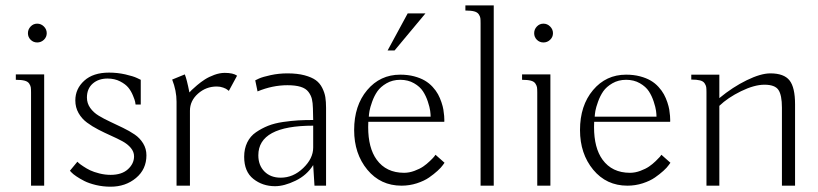

<svg xmlns="http://www.w3.org/2000/svg" viewBox="-20 -704 3103 728"><path d="M97.7 0V-353.5Q97.7 -366.7 96.7 -373Q95.7 -379.4 90.6 -387.2Q85.4 -395 73.2 -398.2Q61 -401.4 40 -401.4V-421.9H147.5V0ZM96.2 -553.2Q85.9 -563.5 85.9 -578.1Q85.9 -592.8 96.2 -603.5Q106.4 -614.3 121.1 -614.3Q135.7 -614.3 146.5 -603.5Q157.2 -592.8 157.2 -578.1Q157.2 -563.5 146.5 -553.2Q135.7 -543 121.1 -543Q106.4 -543 96.2 -553.2Z M245.1 -56.6 273.4 -90.8Q275.4 -88.9 279.1 -85.4Q282.7 -82 295.4 -73.5Q308.1 -64.9 321.8 -58.3Q335.4 -51.8 356.7 -46.4Q377.9 -41 399.4 -41Q441.9 -41 465.1 -62.3Q488.3 -83.5 488.3 -111.3Q488.3 -128.4 476.1 -143.1Q463.9 -157.7 444.1 -168.5Q424.3 -179.2 400.6 -189.7Q377 -200.2 353.3 -212.4Q329.6 -224.6 309.8 -239.3Q290 -253.9 277.8 -275.4Q265.6 -296.9 265.6 -323.2Q265.6 -367.2 299.3 -397.9Q333 -428.7 393.6 -428.7Q425.3 -428.7 455.3 -421.9Q485.4 -415 499.5 -408.2L513.7 -401.4V-307.6H494.1Q493.7 -311.5 492.4 -318.1Q491.2 -324.7 484.1 -341.8Q477.1 -358.9 466.6 -371.8Q456.1 -384.8 435.3 -395.5Q414.6 -406.2 387.7 -406.2Q353.5 -406.2 331.5 -387Q309.6 -367.7 309.6 -334Q309.6 -312.5 322 -294.9Q334.5 -277.3 354.2 -265.4Q374 -253.4 398.2 -242.2Q422.4 -231 446.5 -219.2Q470.7 -207.5 490.5 -194.1Q510.3 -180.7 522.7 -160.4Q535.2 -140.1 535.2 -115.2Q535.2 -62 495.6 -29.1Q456.1 3.9 399.4 3.9Q370.6 3.9 344 -2.4Q317.4 -8.8 300 -17.6Q282.7 -26.4 269.8 -35.2Q256.8 -43.9 251 -50.3Z M649.4 0V-318.4Q649.4 -360.4 632.8 -402.3L680.7 -421.9Q688 -404.8 698.2 -353.5Q701.2 -356.9 707 -362.8Q712.9 -368.7 727.3 -380.9Q741.7 -393.1 756.8 -402.8Q772 -412.6 792.7 -420.2Q813.5 -427.7 832 -427.7Q864.3 -427.7 878.9 -417L847.7 -359.4L842.8 -363.3Q837.9 -367.7 826.4 -371.8Q814.9 -376 801.8 -376Q761.2 -376 730.7 -348.9Q700.2 -321.8 700.2 -284.2V0Z M1069.8 -425.8Q1107.4 -425.8 1134.8 -418.5Q1162.1 -411.1 1177.5 -399.9Q1192.9 -388.7 1201.9 -370.6Q1210.9 -352.5 1213.6 -335.4Q1216.3 -318.4 1216.3 -294.9V0H1172.4L1167.5 -78.1Q1143.6 -39.6 1100.6 -18.8Q1057.6 2 1022.9 2Q975.6 2 940.7 -25.6Q905.8 -53.2 905.8 -109.4Q905.8 -140.1 917.5 -164.1Q929.2 -188 950.7 -202.6Q972.2 -217.3 996.6 -227.1Q1021 -236.8 1053.2 -241.5Q1085.4 -246.1 1111.1 -247.6Q1136.7 -249 1167.5 -249Q1167.5 -252.9 1166.5 -293Q1166 -314.5 1162.6 -328.6Q1159.2 -342.8 1149.4 -355.7Q1139.6 -368.7 1119.9 -374.8Q1100.1 -380.9 1069.8 -380.9Q1013.2 -380.9 956.5 -357.4L947.8 -399.4L961.9 -406.2Q976.1 -412.6 1006.6 -419.2Q1037.1 -425.8 1069.8 -425.8ZM1167.5 -144.5Q1167.5 -144.5 1167.5 -227.5Q959.5 -227.5 959.5 -115.2Q959.5 -77.1 982.7 -53.7Q1005.9 -30.3 1044.4 -30.3Q1091.8 -30.3 1129.6 -66.7Q1167.5 -103 1167.5 -144.5Z M1449.7 -512.7 1525.9 -653.3H1593.3L1476.1 -512.7ZM1497.6 -420.9Q1526.4 -420.9 1550.3 -414.6Q1574.2 -408.2 1590.8 -398.4Q1607.4 -388.7 1620.4 -374.5Q1633.3 -360.4 1640.9 -346.4Q1648.4 -332.5 1653.8 -316.4Q1659.2 -300.3 1661.1 -288.6Q1663.1 -276.9 1664.1 -264.6Q1665 -252.4 1664.8 -248.5Q1664.6 -244.6 1664.6 -242.2H1376.5Q1376 -231.9 1376 -222.2Q1376 -143.1 1408.2 -98.6Q1444.3 -48.8 1512.2 -48.8Q1531.7 -48.8 1551.5 -56.2Q1571.3 -63.5 1584.5 -72.5Q1597.7 -81.5 1609.9 -93.3Q1622.1 -105 1625.7 -109.6Q1629.4 -114.3 1631.3 -117.2L1665.5 -86.9L1659.2 -78.1Q1652.8 -68.8 1638.9 -56.2Q1625 -43.5 1606.7 -30.8Q1588.4 -18.1 1560.5 -9Q1532.7 0 1502.4 0Q1422.9 0 1372.8 -60.5Q1322.8 -121.1 1322.8 -210.9Q1322.8 -303.7 1372.1 -362.3Q1421.4 -420.9 1497.6 -420.9ZM1378.4 -261.7H1612.8Q1612.8 -270.5 1611.1 -283.7Q1609.4 -296.9 1602.3 -318.6Q1595.2 -340.3 1583.7 -357.9Q1572.3 -375.5 1549.8 -388.4Q1527.3 -401.4 1497.6 -401.4Q1468.3 -401.4 1445.6 -388.2Q1422.9 -375 1410.9 -357.7Q1398.9 -340.3 1391.1 -318.4Q1383.3 -296.4 1381.1 -283.7Q1378.9 -271 1378.4 -261.7Z M1802.2 0V-616.2Q1802.2 -629.4 1801.3 -635.7Q1800.3 -642.1 1795.2 -649.9Q1790 -657.7 1777.8 -660.9Q1765.6 -664.1 1744.6 -664.1V-683.6H1852.1V0Z M2017.1 0V-353.5Q2017.1 -366.7 2016.1 -373Q2015.1 -379.4 2010 -387.2Q2004.9 -395 1992.7 -398.2Q1980.5 -401.4 1959.5 -401.4V-421.9H2066.9V0ZM2015.6 -553.2Q2005.4 -563.5 2005.4 -578.1Q2005.4 -592.8 2015.6 -603.5Q2025.9 -614.3 2040.5 -614.3Q2055.2 -614.3 2065.9 -603.5Q2076.7 -592.8 2076.7 -578.1Q2076.7 -563.5 2065.9 -553.2Q2055.2 -543 2040.5 -543Q2025.9 -543 2015.6 -553.2Z M2354 -420.9Q2382.8 -420.9 2406.7 -414.6Q2430.7 -408.2 2447.3 -398.4Q2463.9 -388.7 2476.8 -374.5Q2489.7 -360.4 2497.3 -346.4Q2504.9 -332.5 2510.3 -316.4Q2515.6 -300.3 2517.6 -288.6Q2519.5 -276.9 2520.5 -264.6Q2521.5 -252.4 2521.2 -248.5Q2521 -244.6 2521 -242.2H2232.9Q2232.4 -231.9 2232.4 -222.2Q2232.4 -143.1 2264.6 -98.6Q2300.8 -48.8 2368.7 -48.8Q2388.2 -48.8 2408 -56.2Q2427.7 -63.5 2440.9 -72.5Q2454.1 -81.5 2466.3 -93.3Q2478.5 -105 2482.2 -109.6Q2485.8 -114.3 2487.8 -117.2L2522 -86.9L2515.6 -78.1Q2509.3 -68.8 2495.4 -56.2Q2481.4 -43.5 2463.1 -30.8Q2444.8 -18.1 2417 -9Q2389.2 0 2358.9 0Q2279.3 0 2229.2 -60.5Q2179.2 -121.1 2179.2 -210.9Q2179.2 -303.7 2228.5 -362.3Q2277.8 -420.9 2354 -420.9ZM2234.9 -261.7H2469.2Q2469.2 -270.5 2467.5 -283.7Q2465.8 -296.9 2458.7 -318.6Q2451.7 -340.3 2440.2 -357.9Q2428.7 -375.5 2406.2 -388.4Q2383.8 -401.4 2354 -401.4Q2324.7 -401.4 2302 -388.2Q2279.3 -375 2267.3 -357.7Q2255.4 -340.3 2247.6 -318.4Q2239.7 -296.4 2237.5 -283.7Q2235.4 -271 2234.9 -261.7Z M2601.1 -420.9H2707.5V-332Q2758.3 -374 2811.5 -399.9Q2864.7 -425.8 2900.9 -425.8Q2952.6 -425.8 2973.6 -399.2Q2994.6 -372.6 2994.6 -308.6V0H2944.8V-295.9Q2944.8 -343.3 2931.6 -363Q2918.5 -382.8 2878.4 -382.8Q2840.3 -382.8 2789.8 -358.2Q2739.3 -333.5 2707.5 -302.7V0H2658.7V-354.5Q2658.7 -367.7 2657.7 -374Q2656.7 -380.4 2651.6 -388.2Q2646.5 -396 2634.3 -399.2Q2622.1 -402.3 2601.1 -402.3Z"/></svg>

Font: Buda Light
Style: Regular
Weight: 300
Version: Version 1.003